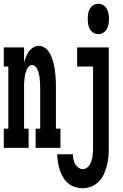

<svg xmlns="http://www.w3.org/2000/svg" viewBox="-29 -780 649 1013"><path d="M-9 0V-101H15V-429H-9V-530H98V-450Q102 -466 108 -480Q114 -494 123 -507.5Q132 -521 146 -529.5Q160 -538 175 -538Q191 -538 205 -529.5Q219 -521 228.5 -507Q238 -493 243.5 -478Q249 -463 253 -447.5Q257 -432 259.5 -416Q262 -400 263.5 -384Q265 -368 265.5 -352Q266 -336 266 -320V-101H290V0H159V-101H183V-320Q183 -328 182.5 -336.5Q182 -345 181.5 -353.5Q181 -362 180 -370.5Q179 -379 177 -387Q175 -395 172.5 -403Q170 -411 166 -418.5Q162 -426 155.5 -431.5Q149 -437 140 -437Q132 -437 125 -431.5Q118 -426 114.5 -418.5Q111 -411 108 -403Q105 -395 103.5 -387Q102 -379 101 -370.5Q100 -362 99 -353.5Q98 -345 98 -336.5Q98 -328 98 -320V-101H122V0ZM490 -600Q476 -600 464 -607Q452 -614 445 -626.5Q438 -639 436 -652.5Q434 -666 434 -680Q434 -694 436 -707.5Q438 -721 445 -733.5Q452 -746 464 -753Q476 -760 490 -760Q503 -760 515.5 -753Q528 -746 534.5 -733.5Q541 -721 543.5 -707.5Q546 -694 546 -680Q546 -666 543.5 -652.5Q541 -639 534.5 -626.5Q528 -614 515.5 -607Q503 -600 490 -600ZM408 213Q387 213 366.5 206.5Q346 200 330 186.5Q314 173 303.5 155Q293 137 286.5 116.5Q280 96 276.5 75.5Q273 55 273 34H356Q356 47 358.5 60Q361 73 367 84.5Q373 96 384 104Q395 112 408 112Q419 112 429 105.5Q439 99 444.5 89Q450 79 453.5 68Q457 57 459 45.5Q461 34 461.5 22.5Q462 11 462 0V-429H378V-530H545V0Q545 24 543 47.5Q541 71 535 94Q529 117 519 139Q509 161 492.5 178Q476 195 453.5 204Q431 213 408 213Z"/></svg>

Font: Iosevka Slab Extended
Style: Bold
Weight: 700
Width: 7
Monospace: yes
Designer: Belleve Invis
Foundry: Belleve Invis
Version: Version 11.1.0; ttfautohint (v1.8.3)